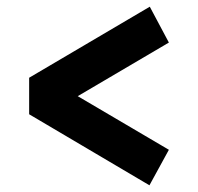

<svg xmlns="http://www.w3.org/2000/svg" viewBox="-20 -621 590 573"><path d="M212 -334 484 -174 426 -68 67 -280V-389L427 -601L484 -494Z"/></svg>

Font: Biryani
Style: Bold
Weight: 700
Designer: Dan Reynolds and Mathieu Reguer
Foundry: Dan Reynolds and Mathieu Reguer
Version: Version 1.004; ttfautohint (v1.1) -l 5 -r 5 -G 72 -x 0 -D la